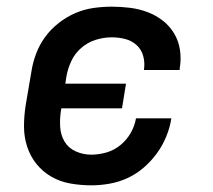

<svg xmlns="http://www.w3.org/2000/svg" viewBox="-20 -548 640 576"><path d="M254 8Q222 8 191 2.5Q160 -3 134 -18Q108 -33 89.5 -56Q71 -79 61.5 -108Q52 -137 52 -168.5Q52 -200 57 -232L74 -332Q78 -359 88 -386Q98 -413 115 -436.5Q132 -460 155.5 -478.5Q179 -497 205.5 -508.5Q232 -520 260 -524Q288 -528 315 -528Q343 -528 370.5 -524.5Q398 -521 423 -511.5Q448 -502 468.5 -486Q489 -470 502.5 -447.5Q516 -425 520 -397.5Q524 -370 519 -342Q519 -341 519 -340Q519 -339 519 -338H412Q412 -339 412 -339.5Q412 -340 412 -340Q415 -361 409.5 -380.5Q404 -400 389.5 -413Q375 -426 355.5 -431Q336 -436 315 -436Q291 -436 267 -428.5Q243 -421 223.5 -404Q204 -387 193.5 -364Q183 -341 179 -317L176 -297H358L346 -223H164L163 -217Q159 -192 160.5 -167.5Q162 -143 173.5 -123.5Q185 -104 207 -94Q229 -84 254 -84Q276 -84 299 -90.5Q322 -97 341 -112.5Q360 -128 372 -149Q384 -170 388 -193H494Q490 -166 479 -139Q468 -112 451 -88.5Q434 -65 411.5 -45.5Q389 -26 363 -14Q337 -2 309 3Q281 8 254 8Z"/></svg>

Font: Iosevka SS04 SmBd Ex Obl
Style: Regular
Weight: 600
Width: 7
Italic angle: -9°
Monospace: yes
Designer: Belleve Invis
Foundry: Belleve Invis
Version: Version 19.0.0; ttfautohint (v1.8.4)